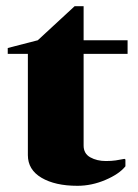

<svg xmlns="http://www.w3.org/2000/svg" viewBox="-20 -590 447 620"><path d="M230 10Q158 10 114 -16Q70 -42 70 -89V-416H5V-435L102 -460L221 -570H250V-460H392V-416H250V-120Q250 -94 271.5 -82Q293 -70 322 -70Q340 -70 353.5 -72Q367 -74 382 -77L385 -75V-53Q365 -28 320.5 -9Q276 10 230 10Z"/></svg>

Font: Spectral ExtraBold
Style: Regular
Weight: 800
Designer: Jean-Baptiste Levee
Foundry: Production Type
Version: Version 2.001